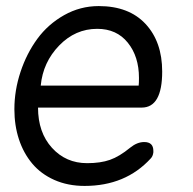

<svg xmlns="http://www.w3.org/2000/svg" viewBox="-20 -594 629 626"><path d="M301.8 -574.2Q400.4 -574.2 454.6 -515.9Q508.8 -457.5 508.8 -360.8Q508.8 -243.2 441.9 -243.2H104Q104 -162.1 149.4 -112.1Q194.8 -62 264.2 -62Q307.6 -62 338.4 -72.8Q369.1 -83.5 404.8 -112.8Q427.2 -130.9 450.2 -130.9Q480 -130.9 480 -102.1V-97.2Q478.5 -84.5 471.2 -77.1Q389.2 12.2 255.9 12.2Q201.2 12.2 157.2 -7.3Q113.3 -26.9 85 -60.8Q56.6 -94.7 41.7 -139.9Q26.9 -185.1 26.9 -237.8Q26.9 -299.3 46.9 -359.6Q66.9 -419.9 101.8 -467.5Q136.7 -515.1 189.2 -544.7Q241.7 -574.2 301.8 -574.2ZM112.8 -314.9H432.1Q433.1 -323.7 433.1 -339.8Q433.1 -409.7 396.7 -454.8Q360.4 -500 296.9 -500Q225.6 -500 172.9 -445.6Q120.1 -391.1 112.8 -314.9Z"/></svg>

Font: BPreplay
Style: Italic
Weight: 400
Italic angle: -6°
Designer: Magenta/George Triantafyllakos
Foundry: Magenta/George Triantafyllakos
Version: Version 1.00